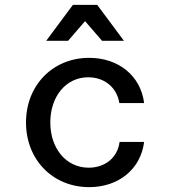

<svg xmlns="http://www.w3.org/2000/svg" viewBox="-20 -754 700 790"><path d="M347 16C468 16 559 -58 573 -170H472C464 -106 413 -64 345 -64C253 -64 187 -142 187 -250C187 -358 252 -436 343 -436C410 -436 461 -394 471 -330H573C559 -442 468 -516 347 -516C197 -516 87 -403 87 -250C87 -97 197 16 347 16ZM170 -586H260L330 -667L400 -586H490L380 -734H280Z"/></svg>

Font: Uncut Plan8
Style: Regular
Weight: 400
Designer: Kasper Nordkvist
Foundry: UNCUT.wtf
Version: Version 1.002;Glyphs 3.1.2 (3151)